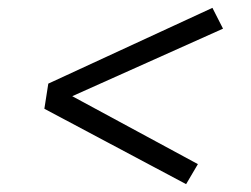

<svg xmlns="http://www.w3.org/2000/svg" viewBox="-20 -585 640 489"><path d="M454 -116 93 -308 103 -372 521 -565 548 -512 164 -340 484 -167Z"/></svg>

Font: Iosevka Curly Slab LtEx
Style: Italic
Weight: 300
Width: 7
Italic angle: -9°
Monospace: yes
Designer: Belleve Invis
Foundry: Belleve Invis
Version: Version 11.1.0; ttfautohint (v1.8.3)